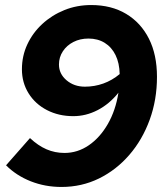

<svg xmlns="http://www.w3.org/2000/svg" viewBox="-20 -729 643 762"><path d="M342 -709Q422 -709 480.5 -674Q539 -639 571 -575.5Q603 -512 603 -424Q603 -333 574 -253.5Q545 -174 493 -114Q441 -54 372.5 -20.5Q304 13 224 13Q159 13 102 -9.5Q45 -32 4 -73L99 -181Q131 -151 164.5 -136.5Q198 -122 236 -122Q288 -122 332.5 -152.5Q377 -183 408 -237Q439 -291 450 -361Q414 -316 367.5 -292Q321 -268 271 -268Q213 -268 166.5 -292Q120 -316 93.5 -358.5Q67 -401 67 -454Q67 -507 88.5 -553Q110 -599 148 -634Q186 -669 235.5 -689Q285 -709 342 -709ZM331 -576Q298 -576 271.5 -562.5Q245 -549 229.5 -525.5Q214 -502 214 -473Q214 -436 244 -410.5Q274 -385 317 -385Q355 -385 390 -397.5Q425 -410 455 -435Q454 -479 438.5 -510.5Q423 -542 395.5 -559Q368 -576 331 -576Z"/></svg>

Font: Red Hat Mono
Style: Italic
Weight: 400
Italic angle: -12°
Monospace: yes
Designer: Pentagram, MCKL
Foundry: MCKL
Version: Version 1.030